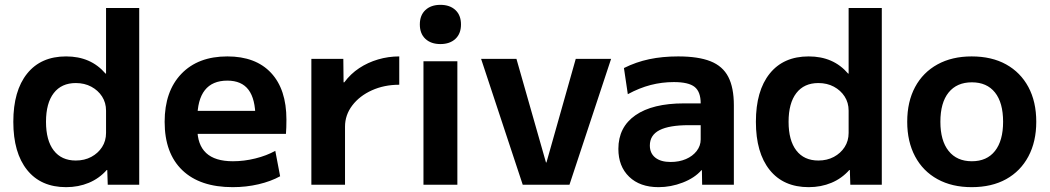

<svg xmlns="http://www.w3.org/2000/svg" viewBox="-20 -763 4335 793"><path d="M253 10Q149 10 92 -61Q35 -132 35 -260Q35 -388 92 -459Q149 -530 253 -530Q304 -530 344.5 -512.5Q385 -495 416 -459H418V-730H555V0H425L423 -61H421Q390 -26 347 -8Q304 10 253 10ZM293 -100Q329 -100 357 -115Q385 -130 401.5 -155.5Q418 -181 418 -214V-306Q418 -339 401.5 -364.5Q385 -390 357 -405Q329 -420 293 -420Q234 -420 202 -378.5Q170 -337 170 -260Q170 -183 202 -141.5Q234 -100 293 -100Z M941 10Q806 10 733 -60Q660 -130 660 -260Q660 -386 729 -458Q798 -530 919 -530Q1036 -530 1099.5 -462Q1163 -394 1163 -269Q1163 -255 1162.5 -237Q1162 -219 1161 -210H737V-305H1054L1035 -276Q1035 -354 1006.5 -392Q978 -430 919 -430Q857 -430 826 -390.5Q795 -351 795 -273V-233Q795 -165 831.5 -131Q868 -97 942 -97Q988 -97 1034.5 -108.5Q1081 -120 1117 -140L1137 -35Q1099 -14 1048 -2Q997 10 941 10Z M1266 0V-520H1398L1399 -423H1402Q1428 -458 1463.5 -481.5Q1499 -505 1541.5 -517.5Q1584 -530 1629 -530V-413Q1567 -413 1516 -390Q1465 -367 1435 -327.5Q1405 -288 1405 -240V0Z M1729 0V-510H1869V0ZM1799 -581Q1760 -581 1737 -602.5Q1714 -624 1714 -662Q1714 -700 1737 -721.5Q1760 -743 1799 -743Q1838 -743 1861 -721.5Q1884 -700 1884 -662Q1884 -624 1861 -602.5Q1838 -581 1799 -581Z M2139 0 1967 -520H2113L2235 -92H2237L2358 -520H2504L2332 0Z M2700 10Q2623 10 2578.5 -33Q2534 -76 2534 -148Q2534 -238 2604.5 -287Q2675 -336 2805 -336H2874Q2874 -384 2849 -404Q2824 -424 2763 -424Q2714 -424 2667.5 -412Q2621 -400 2573 -374L2557 -482Q2607 -507 2661.5 -518.5Q2716 -530 2781 -530Q2864 -530 2914.5 -510Q2965 -490 2988 -445.5Q3011 -401 3011 -328V0H2880L2879 -60H2877Q2849 -28 2800 -9Q2751 10 2700 10ZM2750 -94Q2785 -94 2813 -106Q2841 -118 2857.5 -139.5Q2874 -161 2874 -187V-246H2825Q2744 -246 2704 -225.5Q2664 -205 2664 -162Q2664 -130 2686.5 -112Q2709 -94 2750 -94Z M3320 10Q3216 10 3159 -61Q3102 -132 3102 -260Q3102 -388 3159 -459Q3216 -530 3320 -530Q3371 -530 3411.5 -512.5Q3452 -495 3483 -459H3485V-730H3622V0H3492L3490 -61H3488Q3457 -26 3414 -8Q3371 10 3320 10ZM3360 -100Q3396 -100 3424 -115Q3452 -130 3468.5 -155.5Q3485 -181 3485 -214V-306Q3485 -339 3468.5 -364.5Q3452 -390 3424 -405Q3396 -420 3360 -420Q3301 -420 3269 -378.5Q3237 -337 3237 -260Q3237 -183 3269 -141.5Q3301 -100 3360 -100Z M3993 10Q3912 10 3852 -23Q3792 -56 3759.5 -117Q3727 -178 3727 -260Q3727 -343 3759.5 -403.5Q3792 -464 3852 -497Q3912 -530 3993 -530Q4076 -530 4135.5 -497Q4195 -464 4227.5 -403.5Q4260 -343 4260 -260Q4260 -178 4227.5 -117Q4195 -56 4135.5 -23Q4076 10 3993 10ZM3994 -97Q4056 -97 4089.5 -139.5Q4123 -182 4123 -260Q4123 -339 4089.5 -381Q4056 -423 3994 -423Q3932 -423 3898 -381Q3864 -339 3864 -260Q3864 -182 3898 -139.5Q3932 -97 3994 -97Z"/></svg>

Font: M PLUS 2 Thin
Style: Bold
Weight: 700
Version: Version 1.001